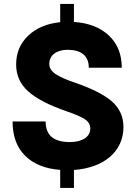

<svg xmlns="http://www.w3.org/2000/svg" viewBox="-20 -834 670 947"><path d="M42 -234.9C42 -163.1 62.5 -106.9 104 -65.9C145 -24.9 202.6 -1.5 276.9 3.9V92.8H344.7V4.4C492.2 -6.3 588.9 -86.4 588.9 -207.5C588.9 -257.8 570.3 -299.8 532.7 -333C495.1 -366.2 434.6 -397 351.1 -425.8C305.7 -440.9 273.4 -455.6 253.4 -469.2C233.4 -482.9 223.1 -499.5 223.1 -519C223.1 -561.5 258.8 -588.4 313 -588.4C380.9 -588.4 418 -558.6 418 -500H580.6C580.6 -565.9 559.6 -618.7 517.1 -658.7C474.6 -698.7 417 -721.2 344.7 -725.6V-814.5H276.9V-724.6C210.9 -717.8 158.7 -695.8 119.1 -658.2C79.6 -620.6 59.6 -573.2 59.6 -516.1C59.6 -462.9 79.6 -418.9 119.1 -383.3C158.7 -347.7 221.7 -314.9 308.1 -285.2C350.1 -271 380.4 -257.8 398.4 -246.1C416.5 -233.9 425.3 -218.8 425.3 -200.7C425.3 -157.7 385.3 -133.3 324.2 -133.3C244.6 -133.3 205.1 -167 205.1 -234.9Z"/></svg>

Font: Estedad ExtraBold
Style: Regular
Weight: 800
Designer: Amin Abedi
Version: Version 7.3